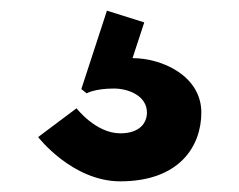

<svg xmlns="http://www.w3.org/2000/svg" viewBox="-20 -46 449 360"><path d="M250.5 -4 180.5 -26 132.5 121 142.5 129C142.5 129 157.5 120 193.5 120C221.5 120 255.5 134 255.5 165C255.5 184 242.5 204 205.5 204C159.5 204 123.5 157 123.5 157L51.5 211C51.5 211 115.5 294 205.5 294C316.5 294 357.5 228 357.5 165C357.5 96 283.5 63 228.5 63Z"/></svg>

Font: Hussar
Style: BdSuprExt
Weight: 700
Foundry: Cannot Into Space Fonts
Version: Version 2.00